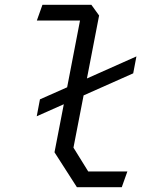

<svg xmlns="http://www.w3.org/2000/svg" viewBox="-20 -785 660 805"><path d="M134 -297.5 247.5 -348 208.5 -146.5 302.5 0H490.5L514 -66H350L288 -166L330.5 -385L538.5 -477.5L552 -548.5L344.5 -456L395.5 -720L363 -765H158L134.5 -699H315.5L261.5 -419L147.5 -368.5Z"/></svg>

Font: Monaspace Krypton Light
Style: Italic
Weight: 300
Italic angle: -11°
Designer: Riley Cran & the Lettermatic Team
Foundry: Lettermatic
Version: Version 1.101 (Monaspace Krypton)